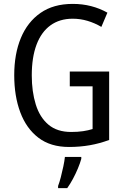

<svg xmlns="http://www.w3.org/2000/svg" viewBox="-20 -744 640 985"><path d="M338 -377H540V-26Q492 -8 441 1Q390 10 334 10Q239 10 177 -37.5Q115 -85 84 -168Q53 -251 53 -358Q53 -467 87 -549Q121 -631 187.5 -677.5Q254 -724 353 -724Q403 -724 447.5 -712.5Q492 -701 531 -679L500 -606Q466 -626 429 -637Q392 -648 353 -648Q286 -648 239 -614Q192 -580 167.5 -515Q143 -450 143 -357Q143 -274 163.5 -208Q184 -142 228.5 -104.5Q273 -67 345 -67Q379 -67 406 -71Q433 -75 455 -82V-301H338ZM397 71Q391 93 379.5 120.5Q368 148 354 174Q340 200 325 221H278V210Q285 192 292 165Q299 138 305 109.5Q311 81 313 61H397Z"/></svg>

Font: Noto Sans Khmer Condensed
Style: Regular
Weight: 400
Width: 3
Designer: Danh Hong and the Monotype Design Team
Foundry: Monotype Imaging Inc.
Version: Version 2.004